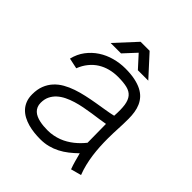

<svg xmlns="http://www.w3.org/2000/svg" viewBox="-179 -754 882 882"><g transform="rotate(45 262.5 -312.5)"><path d="M314.1 -532.2H381.7L289.2 -633.5H230.5L137.1 -532.2H204.7L259.9 -591.8ZM470 -7.1Q460.5 -31.2 454.3 -56.9Q448.1 -82.5 444.5 -108.5Q441 -134.5 439.5 -160.5Q438.1 -186.5 438.1 -211.4Q438.1 -231.3 438.7 -247.1Q439.2 -263 440 -278Q440.7 -292.9 441.3 -308.7Q441.8 -324.5 441.8 -343.9Q441.8 -365.6 438.7 -385.4Q435.6 -405.2 428.2 -422.1Q420.8 -439.1 408.1 -453Q395.3 -466.9 376 -476.8Q356.6 -486.6 330 -492.1Q303.3 -497.6 267.9 -497.6Q232.5 -497.6 198.1 -488.2Q163.6 -478.8 135 -460Q106.3 -441.2 85.5 -413.6Q64.6 -386 55.8 -349.4L107.6 -338.4Q118.2 -365.8 134.8 -386.2Q151.3 -406.6 172.5 -420Q193.7 -433.3 218.7 -439.9Q243.7 -446.5 271 -446.5Q307.2 -446.5 330.4 -440.8Q353.7 -435.1 366.7 -419.6Q379.6 -404.2 383.7 -377.1Q387.7 -350 384.9 -307.4Q363.1 -302.1 336.8 -298Q310.5 -293.8 282.9 -289.1Q255.2 -284.4 227.1 -278.2Q198.9 -272 172.8 -263.1Q146.7 -254.2 124.2 -241.4Q101.7 -228.6 84.9 -210.3Q68 -191.9 58.4 -167.5Q48.8 -143.1 48.8 -110.9Q48.8 -86.8 56.1 -68.5Q63.4 -50.2 76 -36.9Q88.7 -23.7 105.4 -14.8Q122.1 -5.9 141.2 -0.6Q160.2 4.6 180.6 6.9Q201 9.1 220.6 9.1Q247.5 9.1 271.1 3.1Q294.7 -2.9 316.2 -14Q337.7 -25 357.1 -40.3Q376.4 -55.5 395.1 -73.7Q400.5 -53.5 406 -33.2Q411.6 -12.9 418.9 6.7ZM386.2 -133.2Q376.9 -121.5 365.8 -110.2Q354.7 -98.9 342.2 -89Q329.7 -79.1 315.6 -70.8Q301.6 -62.4 285.8 -56.4Q269.9 -50.4 252.5 -47Q235.2 -43.5 216.2 -43.5Q202.8 -43.5 189.3 -44.6Q175.7 -45.8 163.2 -48.6Q150.7 -51.3 139.9 -56.2Q129 -61 121.1 -68.5Q113.1 -76 108.6 -86.5Q104 -97 104 -110.9Q104 -134.3 112.5 -152Q121.1 -169.8 135.8 -183.3Q150.5 -196.7 170.1 -206.4Q189.8 -216 212 -222.8Q234.3 -229.6 258 -234.1Q281.7 -238.6 304.6 -242.1Q327.5 -245.5 348.1 -248.3Q368.7 -251 384.9 -254.3Z"/></g></svg>

Font: SaysetthaMai Thin
Style: Regular
Weight: 100
Designer: John M. Durdin
Foundry: Lao Script for Windows
Version: Version 1.101